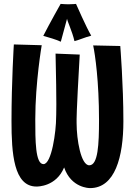

<svg xmlns="http://www.w3.org/2000/svg" viewBox="-20 -931 690 985"><path d="M458 -698C468 -651 488 -513 488 -316C488 -190 483 -83 438 -83C395 -83 373 -215 373 -299C373 -323 371 -336 389 -651L265 -656C268 -529 269 -447 269 -397C269 -347 268 -329 268 -329C268 -257 245 -89 203 -89C161 -89 161 -212 161 -319C161 -508 194 -699 194 -699L51 -703C51 -703 39 -510 39 -310C39 -145 50 26 167 26C173 26 268 27 309 -72C345 34 439 34 442 34C570 34 613 -126 613 -309C613 -498 597 -695 597 -695ZM448 -748C423 -790 370 -911 370 -911C370 -911 353 -909 330 -909C318 -909 305 -910 291 -911C291 -911 235 -812 202 -747C236 -737 260 -731 292 -717C301 -751 324 -835 324 -835C324 -825 351 -769 362 -720C392 -728 411 -738 448 -748Z"/></svg>

Font: Rum Raisin
Style: Regular
Weight: 400
Designer: Astigmatic (AOETI)
Foundry: Astigmatic (AOETI)
Version: Version 1.000